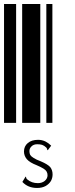

<svg xmlns="http://www.w3.org/2000/svg" viewBox="-20 -610 370 953"><path d="M0 0V-590H60V0ZM90 0V-590H180V0ZM210 0V-590H240V0ZM164 323Q119 323 91 293L105 270L106 267L109 268Q109 269 110 272Q110 274 112 277Q113 279 116 281Q137 299 168 299Q188 299 202 288Q216 276 216 260Q216 249 211 241Q207 234 196 227Q185 220 162 210Q128 197 113 180Q99 163 99 142Q99 116 118 100Q137 84 169 84Q188 84 205 92Q221 100 234 113L217 136L215 134Q215 133 214 131Q214 128 212 126Q211 123 208 121Q200 113 189 109Q179 106 165 106Q147 106 137 116Q126 126 126 140Q126 151 130 159Q135 167 147 174Q159 182 183 191Q216 205 229 219Q241 234 241 256Q241 273 233 288Q224 303 207 313Q189 323 164 323Z"/></svg>

Font: Libre Barcode 128 Text
Style: Regular
Weight: 400
Version: Version 1.005; ttfautohint (v1.8.3)